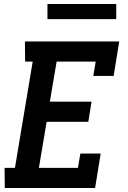

<svg xmlns="http://www.w3.org/2000/svg" viewBox="-20 -943 640 963"><path d="M4 0 3 -101H55L144 -634H106L105 -735H578L550 -562H448L460 -634H264L230 -433H439L423 -332H214L175 -101H371L383 -173H485L457 0ZM563 -847H218V-923H563Z"/></svg>

Font: Iosevka Etoile
Style: Bold Italic
Weight: 700
Italic angle: -9°
Designer: Belleve Invis
Foundry: Belleve Invis
Version: Version 28.1.0; ttfautohint (v1.8.4)